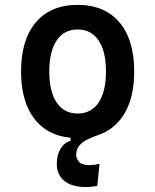

<svg xmlns="http://www.w3.org/2000/svg" viewBox="-20 -547 626 774"><path d="M326.2 207Q270 207 239.5 182.4Q209 157.7 209 113.3Q209 77.6 223.6 53.2Q238.3 28.8 264.6 20V8.3Q169.4 -0.5 117.2 -69.8Q64.9 -139.2 64.9 -258.8Q64.9 -387.2 124.8 -457.3Q184.6 -527.3 293 -527.3Q401.4 -527.3 461.2 -457.3Q521 -387.2 521 -258.8Q521 -158.2 483.9 -93Q446.8 -27.8 377.9 -3.4Q356.9 3.9 336.2 13.4Q315.4 22.9 301.3 38.1Q287.1 53.2 287.1 78.1Q287.1 90.8 298.1 104.7Q309.1 118.7 340.8 118.7Q349.1 118.7 359.1 117.4Q369.1 116.2 381.3 113.3L372.1 202.6Q346.2 207 326.2 207ZM293 -89.4Q347.7 -89.4 377.4 -133.5Q407.2 -177.7 407.2 -258.8Q407.2 -339.8 377.4 -384Q347.7 -428.2 293 -428.2Q238.3 -428.2 208.5 -384Q178.7 -339.8 178.7 -258.8Q178.7 -177.7 208.5 -133.5Q238.3 -89.4 293 -89.4Z"/></svg>

Font: Caskaydia Cove Medium
Style: Regular
Weight: 500
Monospace: yes
Designer: Aaron Bell
Foundry: Saja Typeworks
Version: Version 4.300; ttfautohint (v1.8.3)